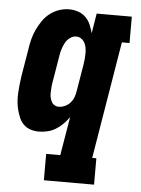

<svg xmlns="http://www.w3.org/2000/svg" viewBox="-53 -570 606 827"><g transform="rotate(5 250.0 -156.5)"><path d="M168 215V101H229L257 -66Q246 -50 231.5 -35.5Q217 -21 200.5 -11Q184 -1 165 3.5Q146 8 128 8Q109 8 92 2.5Q75 -3 62.5 -15Q50 -27 43 -43.5Q36 -60 31.5 -77Q27 -94 25.5 -112.5Q24 -131 25 -149.5Q26 -168 28 -187Q30 -206 33 -225L53 -345Q56 -366 61.5 -387Q67 -408 76.5 -428Q86 -448 99 -467Q112 -486 130.5 -500Q149 -514 170 -521Q191 -528 212 -528Q233 -528 252 -521.5Q271 -515 284.5 -501.5Q298 -488 305.5 -470.5Q313 -453 318 -434L332 -520H484V-406H451L367 101H385V215ZM204 -106Q217 -106 230.5 -112Q244 -118 253.5 -128.5Q263 -139 268 -152Q273 -165 275 -178L295 -298Q297 -310 298 -322.5Q299 -335 299 -346.5Q299 -358 297 -369.5Q295 -381 289.5 -391Q284 -401 274.5 -407.5Q265 -414 253 -414Q239 -414 226 -404.5Q213 -395 206 -381.5Q199 -368 194.5 -354Q190 -340 188 -326L168 -206Q166 -195 165.5 -184.5Q165 -174 164.5 -164Q164 -154 166 -144Q168 -134 172.5 -125Q177 -116 185.5 -111Q194 -106 204 -106Z"/></g></svg>

Font: Iosevka Curly Slab Heavy
Style: Italic
Weight: 900
Italic angle: -9°
Monospace: yes
Designer: Belleve Invis
Foundry: Belleve Invis
Version: Version 22.1.2; ttfautohint (v1.8.4)